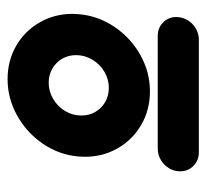

<svg xmlns="http://www.w3.org/2000/svg" viewBox="-39 -520 557 519"><g transform="rotate(-90 239.5 -260.5)"><path d="M350 -333.7Q350 -354.1 340.2 -370.9Q330.4 -387.8 313.3 -397.6Q296.3 -407.4 275.6 -407.4Q252.2 -407.4 231.7 -395.4Q211.1 -383.3 198.9 -363Q186.7 -342.6 186.7 -318.9Q186.7 -298.1 196.5 -281.3Q206.3 -264.4 223.3 -254.6Q240.4 -244.8 261.5 -244.8Q284.8 -244.8 305.2 -256.9Q325.6 -268.9 337.8 -289.4Q350 -310 350 -333.7ZM75.2 -309.3Q75.2 -315.2 75.9 -326.3Q80.4 -378.9 110.4 -423Q140.4 -467 186.9 -492.8Q233.3 -518.5 285.2 -518.5Q334.8 -518.5 375 -495.4Q415.2 -472.2 438.3 -432Q461.5 -391.9 461.5 -343.3Q461.5 -337.4 460.7 -326.3Q456.3 -274.1 426.7 -230Q397 -185.9 350.7 -159.8Q304.4 -133.7 251.9 -133.7Q202.2 -133.7 161.9 -157Q121.5 -180.4 98.3 -220.6Q75.2 -260.7 75.2 -309.3ZM453 -62.6Q453 -46.3 444.6 -32.2Q436.3 -18.1 422.2 -9.8Q408.1 -1.5 392.2 -1.5H87Q65.2 -1.5 50.6 -16.1Q35.9 -30.7 35.9 -52.2Q35.9 -68.5 44.4 -82.4Q53 -96.3 67 -104.4Q81.1 -112.6 97 -112.6H402.2Q423.7 -112.6 438.3 -98.1Q453 -83.7 453 -62.6Z"/></g></svg>

Font: 26F Galaxy Sans Black
Style: Italic
Weight: 900
Italic angle: -5°
Designer: C₂₉H₂₅N₃O₅
Version: Version 1.200